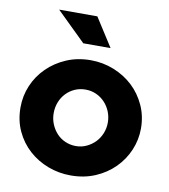

<svg xmlns="http://www.w3.org/2000/svg" viewBox="-84 -819 794 901"><g transform="rotate(10 313.0 -368.5)"><path d="M26 0ZM26 -264Q26 -319 47 -368.5Q68 -418 106.5 -456Q145 -494 197.5 -516.5Q250 -539 313 -539Q371 -539 423.5 -518Q476 -497 515 -460.5Q554 -424 577 -373.5Q600 -323 600 -264Q600 -210 579 -160.5Q558 -111 520 -73Q482 -35 429.5 -12.5Q377 10 313 10Q256 10 204.5 -9.5Q153 -29 113 -65Q73 -101 49.5 -151.5Q26 -202 26 -264ZM313 -130Q340 -130 363.5 -141Q387 -152 404.5 -170Q422 -188 432 -212.5Q442 -237 442 -264Q442 -292 432 -316.5Q422 -341 404.5 -359.5Q387 -378 363.5 -388.5Q340 -399 313 -399Q285 -399 261.5 -388.5Q238 -378 220.5 -359.5Q203 -341 193.5 -316.5Q184 -292 184 -264Q184 -237 194 -212.5Q204 -188 221 -169.5Q238 -151 262 -140.5Q286 -130 313 -130ZM307 -747 394 -611H264L125 -747Z"/></g></svg>

Font: Rosa Sans Black
Style: Regular
Weight: 900
Designer: Pentagram / MCKL
Foundry: Pentagram / MCKL
Version: Version 1.005;September 16, 2019;FontCreator 11.5.0.2425 64-